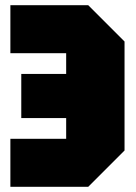

<svg xmlns="http://www.w3.org/2000/svg" viewBox="-20 -720 525 740"><path d="M460 -140 320 0H20V-185H235V-515H20V-700H320L460 -560ZM412 -265H62V-435H412Z"/></svg>

Font: Tektur Condensed Black
Style: Regular
Weight: 900
Width: 3
Designer: Adam Jagosz
Foundry: Adam Jagosz
Version: Version 1.005;gftools[0.9.30]